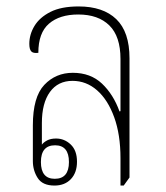

<svg xmlns="http://www.w3.org/2000/svg" viewBox="-20 -572 514 596"><path d="M149 4Q112 4 97 -19.5Q82 -43 82 -72V-183Q82 -271 117.5 -308.5Q153 -346 206 -346Q261 -346 296.5 -312.5Q332 -279 351 -226L354 -227V-389Q354 -459 319.5 -493Q285 -527 223 -527Q165 -527 132 -498.5Q99 -470 99 -408Q83 -406 77 -412.5Q71 -419 71 -436Q71 -465 87 -491.5Q103 -518 136.5 -535Q170 -552 224 -552Q300 -552 341 -512.5Q382 -473 382 -391V-21L364 4H354V-81Q354 -154 334.5 -208Q315 -262 281.5 -291.5Q248 -321 205 -321Q160 -321 135 -286.5Q110 -252 110 -190V-123Q115 -130 126 -136Q137 -142 154 -142Q180 -142 199.5 -123.5Q219 -105 219 -70Q219 -36 200 -16Q181 4 149 4ZM150 -17Q194 -17 194 -69Q194 -121 151 -121Q107 -121 107 -69Q107 -17 150 -17Z"/></svg>

Font: Noto Serif Thai Condensed Thin
Style: Regular
Weight: 100
Width: 3
Designer: Monotype Design Team
Foundry: Monotype Imaging Inc.
Version: Version 2.001; ttfautohint (v1.8.4.7-5d5b)